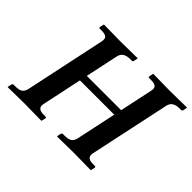

<svg xmlns="http://www.w3.org/2000/svg" viewBox="-135 -877 1109 1109"><g transform="rotate(45 419.5 -322.5)"><path d="M623 -568.8Q624.5 -575.7 624.8 -581.3Q625 -586.9 624 -591.6Q623 -596.2 620.6 -599.6Q618.2 -603 614.3 -605.7Q610.4 -608.4 605 -609.9Q599.6 -611.3 592.8 -612.1Q585.9 -612.8 577.1 -612.8H563.5Q555.7 -612.8 557.1 -621.1L562 -645L564.5 -647Q661.1 -645 700.2 -645L837.4 -647L838.9 -645L834 -621.1Q832.5 -613.3 824.2 -612.8H810.1Q754.9 -612.8 746.1 -568.8L641.1 -76.2Q639.6 -68.8 639.6 -63Q639.6 -57.1 641.4 -52.2Q643.1 -47.4 646.5 -43.7Q649.9 -40 655.5 -37.4Q661.1 -34.7 668.9 -33.4Q676.8 -32.2 687 -32.2H700.7Q708.5 -32.2 707 -22.9L702.1 0L699.7 2Q599.1 0 563 0L426.8 2L424.8 0L429.7 -22.9Q431.6 -31.7 439.9 -32.2H453.6Q483.4 -32.2 498.3 -42Q513.2 -51.8 518.1 -76.2L570.3 -320.8H290L238.3 -76.2Q233.4 -54.2 243.9 -43.2Q254.4 -32.2 283.7 -32.2H297.9Q305.7 -32.2 303.7 -22.9L298.8 0L296.4 2Q195.8 0 160.2 0L23.4 2L22 0L26.9 -22.9Q28.8 -31.7 36.6 -32.2H50.8Q80.6 -32.2 95.2 -42Q109.9 -51.8 115.2 -76.2L219.7 -568.8Q224.6 -592.8 214.4 -602.8Q204.1 -612.8 174.3 -612.8H160.2Q152.3 -612.8 153.8 -621.1L159.2 -645L161.6 -647Q258.3 -645 296.9 -645L434.6 -647L436 -645L431.2 -621.1Q429.7 -613.3 421.4 -612.8H407.2Q352.1 -612.8 342.8 -568.8L299.8 -367.2H580.1Z"/></g></svg>

Font: Linux Libertine Slanted
Style: Semibold Slanted
Weight: 600
Designer: Philipp H. Poll
Foundry: Philipp H. Poll
Version: Version 5.1.1